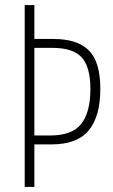

<svg xmlns="http://www.w3.org/2000/svg" viewBox="-20 -734 445 754"><path d="M374 -385Q374 -277 328.5 -222Q283 -167 183 -167H115V0H77V-714H115V-581H190Q284 -581 329 -536Q374 -491 374 -385ZM178 -202Q263 -202 299 -247.5Q335 -293 335 -384Q335 -471 301 -508.5Q267 -546 186 -546H115V-202Z"/></svg>

Font: Noto Sans Myanmar UI ExtraCondensed ExtraLight
Style: Regular
Weight: 200
Width: 2
Designer: Monotype Design Team
Foundry: Monotype Imaging Inc.
Version: Version 2.103; ttfautohint (v1.8.4.7-5d5b)